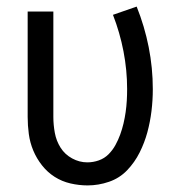

<svg xmlns="http://www.w3.org/2000/svg" viewBox="-20 -555 540 583"><path d="M246 8Q220 8 194 2Q168 -4 146 -18Q124 -32 107.5 -53Q91 -74 81 -98Q71 -122 67.5 -148Q64 -174 64 -200V-520H142V-200Q142 -176 146.5 -151.5Q151 -127 164 -106.5Q177 -86 199 -74Q221 -62 245 -62Q263 -62 280 -68Q297 -74 309.5 -86.5Q322 -99 330.5 -114.5Q339 -130 345 -146.5Q351 -163 355 -180Q359 -197 361.5 -214.5Q364 -232 365 -249.5Q366 -267 366 -285Q366 -342 355 -399Q344 -456 323 -510L395 -535Q419 -475 431.5 -412Q444 -349 444 -284Q444 -251 440 -218Q436 -185 427.5 -153.5Q419 -122 404 -92Q389 -62 366 -38Q343 -14 311 -3Q279 8 246 8Z"/></svg>

Font: Iosevka Fuck
Style: Regular
Weight: 400
Monospace: yes
Designer: Belleve Invis
Foundry: Belleve Invis
Version: Version 28.0.7; ttfautohint (v1.8.3)